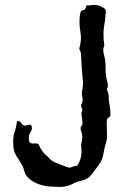

<svg xmlns="http://www.w3.org/2000/svg" viewBox="-20 -735 540 769"><path d="M219.7 13.7Q208 12.7 197.3 12.7Q142.1 12.7 106 -12.2Q83.5 -26.4 76.2 -52.7Q73.7 -67.9 62.5 -82.5Q57.6 -93.8 52.2 -100.6Q33.2 -125 33.2 -156.2L32.7 -169.4Q32.7 -191.9 41 -213.9Q43.9 -221.7 48.3 -250Q57.1 -250 58.6 -249Q62 -246.1 64.5 -242.7Q70.8 -231.9 79.6 -231.9Q82 -231.9 85 -232.7Q87.9 -233.4 91.3 -234.4Q94.7 -235.4 99.1 -235.4Q107.9 -235.4 107.9 -221.2Q107.9 -214.4 103 -207.5Q95.7 -196.8 95.7 -183.6Q95.7 -167 100.1 -163.6Q104.5 -160.2 110.8 -160.2L117.7 -160.6Q128.4 -160.6 131.8 -159.4Q135.3 -158.2 137.7 -149.9Q148.4 -126.5 168.5 -109.9Q175.3 -103 182.1 -96.2Q189 -89.4 198.2 -85.4Q252 -63.5 256.8 -63.5Q264.2 -63.5 271 -67.4Q274.4 -69.3 289.1 -71.3Q306.6 -96.7 306.6 -127.4Q306.6 -135.3 305.7 -143.6Q304.7 -147.9 304.7 -152.3Q304.7 -157.7 306.2 -162.6Q309.6 -173.8 309.6 -185.1Q309.6 -198.2 304.2 -212.9Q302.7 -217.3 302.7 -222.2Q302.7 -226.1 305.7 -229.5Q310.5 -234.9 310.5 -242.7Q310.5 -246.1 309.1 -255.9Q309.1 -261.7 307.6 -267.1Q306.2 -274.4 306.2 -279.8Q306.2 -285.2 309.1 -291Q310.1 -292.5 310.1 -293.9Q310.1 -297.4 306.6 -304.7L304.2 -313.5Q311 -323.7 311 -336.4Q311 -343.3 309.1 -350.6Q307.6 -355 307.6 -359.9Q307.6 -365.2 308.8 -370.6Q310.1 -376 310.3 -380.4Q310.5 -384.8 311.5 -389.2Q312.5 -395.5 312.5 -403.8Q306.6 -462.9 304.2 -520.5Q304.2 -527.3 299.8 -533.2Q297.9 -536.6 297.9 -539.6Q297.9 -542.5 298.8 -546.4Q304.2 -564.9 304.2 -584Q304.2 -594.7 302.2 -606Q298.3 -628.9 298.3 -646Q298.3 -691.4 309.6 -693.4Q316.9 -694.3 320.1 -698Q323.2 -701.7 327.6 -713.9L332.5 -713.4Q340.3 -713.4 343.8 -713.9Q350.6 -715.3 357.4 -715.3Q374.5 -715.3 389.6 -706.5Q403.8 -700.2 403.8 -689.5Q402.3 -664.1 400.9 -652.8Q394.5 -624.5 394.5 -595.7Q394.5 -575.7 397 -561Q397.5 -559.1 397.5 -556.2V-552.7Q393.6 -542.5 393.6 -533.7Q393.6 -523.4 397.9 -509.8Q402.8 -493.2 402.8 -460.9Q402.8 -431.6 409.2 -409.7Q412.1 -399.4 412.1 -392.1Q412.1 -385.3 408.2 -377.9V-376Q415.5 -361.8 415.5 -344.7V-342.8Q415.5 -330.6 418 -319.3Q422.4 -299.8 422.4 -276.9Q422.4 -268.6 418 -266.1Q409.7 -261.2 408.4 -255.4Q407.2 -249.5 407.2 -244.6Q407.2 -239.3 407.7 -236.8L408.7 -191.9Q408.7 -175.8 403.8 -160.2Q397.9 -142.6 394.5 -120.6Q390.6 -94.7 377 -76.7Q369.6 -66.9 362.3 -56.6Q355 -46.4 346.7 -36.1Q330.6 -15.6 303.7 -10.7Q289.6 -8.3 276.9 -1.5Q250 13.7 219.7 13.7Z"/></svg>

Font: Kurland
Style: Regular
Weight: 400
Designer: GGBot
Version: 0.22